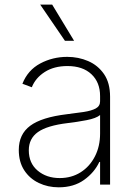

<svg xmlns="http://www.w3.org/2000/svg" viewBox="-20 -800 589 832"><path d="M234.4 11.7Q187.5 11.7 148.1 -7.1Q108.7 -25.9 85 -62.1Q61.4 -98.4 61.4 -150.2Q61.4 -218.4 111 -255.1Q160.5 -291.9 269.5 -305Q311.1 -310 343.8 -315Q376.4 -320 395.1 -330.1Q413.7 -340.2 413.7 -361.2V-383.9Q413.7 -443.2 376.1 -478.5Q338.4 -513.8 272.4 -513.8Q214.1 -513.8 174 -488.1Q133.9 -462.4 117.9 -421.9L77.1 -437.1Q100.5 -496.1 154.3 -524.9Q208.1 -553.6 271.3 -553.6Q320 -553.6 362.2 -535.3Q404.5 -517 430.8 -478.9Q457 -440.7 457 -381V0H413.7V-98.4H410.5Q389.2 -52.6 344.3 -20.4Q299.4 11.7 234.4 11.7ZM238.6 -28.4Q289.8 -28.4 329.4 -53.4Q369 -78.5 391.3 -122.2Q413.7 -165.8 413.7 -221.2V-301.5Q396.7 -287.3 355.3 -279.3Q313.9 -271.3 273.8 -266.7Q184.3 -256 144.5 -227.8Q104.8 -199.6 104.8 -148.8Q104.8 -93 143.1 -60.7Q181.5 -28.4 238.6 -28.4ZM301.1 -623.2H261.4L154.1 -780.2H206Z"/></svg>

Font: Inter UI Extra Light
Style: Regular
Weight: 200
Designer: Rasmus Andersson
Foundry: rsms
Version: 3.2;8d6f07862